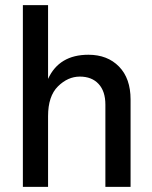

<svg xmlns="http://www.w3.org/2000/svg" viewBox="-20 -727 591 747"><path d="M167 -707V-420Q210 -514 324 -514Q398 -514 443 -468Q488 -422 488 -340V0H390V-320Q390 -372 363.5 -400.5Q337 -429 290.5 -429Q244 -429 205.5 -391Q167 -353 167 -275V0H69V-707Z"/></svg>

Font: Hind Medium
Style: Regular
Weight: 500
Designer: Manushi Parikh, Satya Rajpurohit
Foundry: Indian Type Foundry
Version: Version 1.201;PS 1.0;hotconv 1.0.78;makeotf.lib2.5.61930; tt